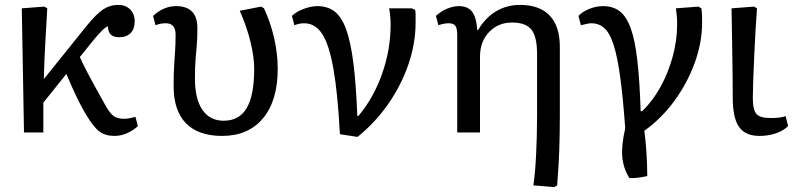

<svg xmlns="http://www.w3.org/2000/svg" viewBox="-20 -541 3238 784"><path d="M448 14Q410 14 386 -4Q362 -22 332 -72Q322 -88 306 -119Q290 -150 275 -183.5Q260 -217 251 -239L157 -122V0H78L69 -507L161 -514L173 -507Q169 -433 165 -366.5Q161 -300 159 -218L331 -432Q373 -484 401 -502.5Q429 -521 463 -521Q493 -521 511.5 -502.5Q530 -484 530 -454Q530 -423 513.5 -406Q497 -389 466 -389Q421 -389 421 -433Q414 -433 398 -417.5Q382 -402 360 -375L306 -308Q317 -283 339 -241Q361 -199 407 -117Q427 -80 443 -68Q459 -56 487 -56Q507 -56 533 -64L543 -26Q524 -8 498.5 3Q473 14 448 14Z M887 14Q790 14 739.5 -37.5Q689 -89 689 -189Q689 -240 691 -272Q693 -304 695 -332.5Q697 -361 697 -400Q697 -446 657 -446Q635 -446 615 -438L605 -476Q648 -516 699 -516Q786 -516 786 -426Q786 -385 783.5 -356.5Q781 -328 778.5 -298Q776 -268 776 -220Q776 -137 806.5 -92.5Q837 -48 893 -48Q957 -48 987.5 -100Q1018 -152 1018 -260Q1018 -309 1002.5 -371.5Q987 -434 959 -497L1046 -514L1058 -507Q1085 -449 1099.5 -385Q1114 -321 1114 -260Q1114 -130 1054 -58Q994 14 887 14Z M1440 18 1368 7Q1359 -161 1341.5 -260Q1324 -359 1295.5 -402.5Q1267 -446 1222 -446Q1203 -446 1182 -438L1172 -476Q1189 -493 1219.5 -504.5Q1250 -516 1276 -516Q1318 -516 1346.5 -494Q1375 -472 1393.5 -421Q1412 -370 1423 -283.5Q1434 -197 1439 -68H1444Q1506 -142 1540.5 -240.5Q1575 -339 1575 -439Q1575 -476 1569 -507H1661L1675 -501Q1677 -493 1677 -483.5Q1677 -474 1677 -449Q1677 -364 1648 -279Q1619 -194 1566 -117.5Q1513 -41 1440 18Z M2243 223 2158 216Q2165 170 2169 92.5Q2173 15 2173 -70V-321Q2173 -391 2150 -420Q2127 -449 2071 -449Q2014 -449 1977 -410Q1940 -371 1940 -310V0H1847V-397Q1847 -425 1839.5 -435.5Q1832 -446 1812 -446Q1793 -446 1770 -438L1760 -476Q1779 -494 1804.5 -505Q1830 -516 1854 -516Q1890 -516 1907.5 -493.5Q1925 -471 1929 -418H1932Q1961 -468 2005 -494.5Q2049 -521 2103 -521Q2183 -521 2224.5 -477.5Q2266 -434 2266 -350V-70Q2266 10 2263.5 76Q2261 142 2255 216Z M2550 186Q2525 146 2521 99Q2517 52 2533 -17Q2524 -143 2512.5 -226.5Q2501 -310 2485.5 -358Q2470 -406 2448 -426Q2426 -446 2394 -446Q2383 -446 2352 -438L2342 -476Q2359 -494 2387 -505Q2415 -516 2443 -516Q2483 -516 2510.5 -495Q2538 -474 2555.5 -425.5Q2573 -377 2582.5 -294Q2592 -211 2596 -87H2602Q2645 -128 2677 -186Q2709 -244 2727 -310.5Q2745 -377 2745 -442Q2745 -461 2743.5 -477Q2742 -493 2740 -507L2832 -514L2844 -507Q2846 -496 2846.5 -480.5Q2847 -465 2847 -449Q2847 -368 2817 -285Q2787 -202 2734 -129.5Q2681 -57 2611 -7Q2616 27 2619.5 79Q2623 131 2623 178Q2576 188 2550 186Z M3081 14Q3023 14 2997.5 -23Q2972 -60 2972 -143Q2972 -178 2971.5 -228Q2971 -278 2970 -332Q2969 -386 2968.5 -432.5Q2968 -479 2967 -507L3059 -514L3071 -507Q3068 -469 3065 -416Q3062 -363 3059.5 -308Q3057 -253 3055.5 -208Q3054 -163 3054 -140Q3054 -92 3069 -75.5Q3084 -59 3127 -59Q3168 -59 3188 -67L3198 -26Q3179 -7 3148 3.5Q3117 14 3081 14Z"/></svg>

Font: Text Regular
Style: Regular
Weight: 400
Designer: Latin by Veronika Burian and Jose Scaglione. Greek by Irene Vlachou. Cyrillic by Vera Evstafieva.
Foundry: TypeTogether
Version: Version 3.002